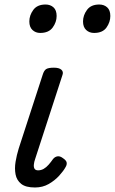

<svg xmlns="http://www.w3.org/2000/svg" viewBox="-20 -815 509 851"><path d="M135 16Q94 16 74 0Q54 -16 49 -42Q44 -68 49 -98Q54 -128 63 -157L169 -483Q175 -503 185 -509Q195 -515 219 -515Q242 -515 252 -506Q262 -497 257 -483L136 -111Q131 -97 130 -85Q129 -73 133.5 -66.5Q138 -60 149 -60Q162 -60 173.5 -66.5Q185 -73 195.5 -85Q206 -97 215 -110Q223 -120 234.5 -122Q246 -124 259 -114Q274 -104 275.5 -94.5Q277 -85 271 -75Q262 -58 242.5 -36.5Q223 -15 196 0.5Q169 16 135 16ZM158 -669Q138 -669 124 -682Q110 -695 110 -720Q110 -747 127.5 -771Q145 -795 182 -795Q203 -795 217 -782.5Q231 -770 231 -744Q231 -717 213.5 -693Q196 -669 158 -669ZM397 -669Q376 -669 362 -682Q348 -695 348 -720Q348 -747 365.5 -771Q383 -795 420 -795Q441 -795 455 -782.5Q469 -770 469 -744Q469 -717 452 -693Q435 -669 397 -669Z"/></svg>

Font: Playwrite CZ
Style: Regular
Weight: 400
Designer: Veronika Burian, José Scaglione
Foundry: TypeTogether
Version: Version 1.002